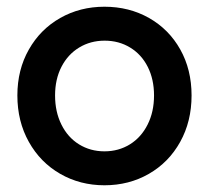

<svg xmlns="http://www.w3.org/2000/svg" viewBox="-20 -549 628 577"><path d="M32.2 -262.2Q32.2 -339.4 66.7 -400.1Q101.1 -460.9 160.9 -494.9Q220.7 -528.8 293.9 -528.8Q368.2 -528.8 428 -494.9Q487.8 -460.9 521.7 -400.4Q555.7 -339.8 555.7 -262.2Q555.7 -184.1 521.5 -122.6Q487.3 -61 427.5 -26.6Q367.7 7.8 293.9 7.8Q220.7 7.8 160.9 -26.6Q101.1 -61 66.7 -122.6Q32.2 -184.1 32.2 -262.2ZM442.9 -262.2Q442.9 -310.5 424.1 -347.9Q405.3 -385.3 371.3 -406Q337.4 -426.8 294.4 -426.8Q252 -426.8 218 -406.2Q184.1 -385.7 164.8 -348.4Q145.5 -311 145.5 -262.2Q145.5 -212.9 164.6 -174.6Q183.6 -136.2 217.5 -115.2Q251.5 -94.2 293.9 -94.2Q336.4 -94.2 370.4 -115.2Q404.3 -136.2 423.6 -174.6Q442.9 -212.9 442.9 -262.2Z"/></svg>

Font: Reddit Sans SemiBold
Style: Regular
Weight: 600
Designer: Stephen Hutchings
Foundry: Reddit
Version: Version 1.013